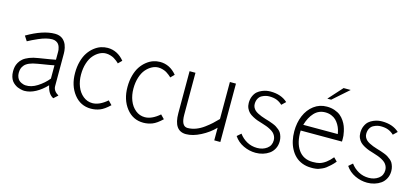

<svg xmlns="http://www.w3.org/2000/svg" viewBox="-62 -1249 3789 1747"><g transform="rotate(15 1832.0 -376.0)"><path d="M329.1 -506.8Q302.7 -506.8 271 -498.8Q239.3 -490.7 203.4 -474.9Q167.5 -459 152.1 -451.4Q136.7 -443.8 108.9 -429.2L79.1 -475.1Q228 -562 340.8 -562Q362.8 -562 380.9 -556.2Q398.9 -550.3 411.4 -540.8Q423.8 -531.2 433.6 -517.8Q443.4 -504.4 449 -490.7Q454.6 -477.1 458 -461.7Q461.4 -446.3 462.6 -433.8Q463.9 -421.4 463.9 -409.2V-102.1Q463.9 -56.6 515.1 -26.9Q507.3 -20 495.4 -8.8Q483.4 2.4 476.1 8.8Q426.3 -14.6 409.2 -95.2Q362.3 -45.4 309.1 -16.6Q255.9 12.2 204.1 12.2Q198.2 12.2 189.7 11.2Q181.2 10.3 166.7 6.8Q152.3 3.4 138.7 -2.4Q125 -8.3 110.1 -19.3Q95.2 -30.3 84.2 -44.9Q73.2 -59.6 66.2 -82.3Q59.1 -105 59.1 -132.8Q59.1 -155.8 63 -175.5Q66.9 -195.3 79.3 -217.5Q91.8 -239.7 112.3 -256.8Q132.8 -273.9 168.2 -288.1Q203.6 -302.2 251 -309.1Q387.7 -330.6 409.2 -335.9V-409.2Q409.2 -418.9 408.2 -429Q407.2 -439 402.3 -453.9Q397.5 -468.8 389.4 -479.7Q381.3 -490.7 365.7 -498.8Q350.1 -506.8 329.1 -506.8ZM79.1 -475.1ZM200.2 -39.1Q254.9 -35.6 312 -72Q369.1 -108.4 409.2 -158.2V-283.2Q369.1 -274.9 293 -263.2L255.9 -256.8Q211.4 -250 181.6 -237.1Q151.9 -224.1 137.5 -206.5Q123 -189 117.9 -171.9Q112.8 -154.8 112.8 -132.8Q112.8 -110.4 120.4 -92.5Q127.9 -74.7 138.2 -65.2Q148.4 -55.7 161.9 -49.6Q175.3 -43.5 184.1 -41.5Q192.9 -39.6 200.2 -39.1Z M836.9 -562Q929.7 -562 994.6 -482.9L960.9 -449.2Q959 -451.7 955.1 -455.6Q951.2 -459.5 938.5 -469.7Q925.8 -480 912.1 -488Q898.4 -496.1 877.4 -502.4Q856.4 -508.8 835 -508.8Q804.7 -508.8 774.9 -493.2Q745.1 -477.5 720 -448.5Q694.8 -419.4 679.4 -371.6Q664.1 -323.7 664.1 -265.1Q664.1 -204.6 684.1 -153.6Q704.1 -102.5 742.7 -71.3Q781.2 -40 830.1 -40Q896 -40 968.8 -103Q976.6 -95.2 987.1 -84.2Q997.6 -73.2 1003.9 -66.9Q953.6 -18.6 913.3 -3.2Q873 12.2 830.1 12.2Q731.4 12.2 669.7 -67.1Q607.9 -146.5 607.9 -265.1Q607.9 -325.2 621.8 -375.2Q635.7 -425.3 658.7 -459.2Q681.6 -493.2 711.4 -516.8Q741.2 -540.5 772.9 -551.3Q804.7 -562 836.9 -562Z M1330.6 -562Q1423.3 -562 1488.3 -482.9L1454.6 -449.2Q1452.6 -451.7 1448.7 -455.6Q1444.8 -459.5 1432.1 -469.7Q1419.4 -480 1405.8 -488Q1392.1 -496.1 1371.1 -502.4Q1350.1 -508.8 1328.6 -508.8Q1298.3 -508.8 1268.6 -493.2Q1238.8 -477.5 1213.6 -448.5Q1188.5 -419.4 1173.1 -371.6Q1157.7 -323.7 1157.7 -265.1Q1157.7 -204.6 1177.7 -153.6Q1197.8 -102.5 1236.3 -71.3Q1274.9 -40 1323.7 -40Q1389.6 -40 1462.4 -103Q1470.2 -95.2 1480.7 -84.2Q1491.2 -73.2 1497.6 -66.9Q1447.3 -18.6 1407 -3.2Q1366.7 12.2 1323.7 12.2Q1225.1 12.2 1163.3 -67.1Q1101.6 -146.5 1101.6 -265.1Q1101.6 -325.2 1115.5 -375.2Q1129.4 -425.3 1152.3 -459.2Q1175.3 -493.2 1205.1 -516.8Q1234.9 -540.5 1266.6 -551.3Q1298.3 -562 1330.6 -562Z M1726.1 -45.9Q1764.6 -45.9 1803.7 -60.5Q1842.8 -75.2 1879.2 -102.3Q1915.5 -129.4 1938.2 -150.1Q1960.9 -170.9 1990.2 -201.2V-549.8H2047.4V0H1990.2V-119.1Q1937.5 -64 1863.3 -25.9Q1789.1 12.2 1726.1 12.2Q1610.4 12.2 1610.4 -154.8V-549.8H1666V-154.8Q1666 -45.9 1726.1 -45.9Z M2259.8 -415Q2259.8 -397.5 2267.3 -382.8Q2274.9 -368.2 2285.9 -357.9Q2296.9 -347.7 2315.4 -338.1Q2334 -328.6 2349.9 -322.5Q2365.7 -316.4 2389.2 -309.1Q2414.1 -301.8 2427.2 -297.6Q2440.4 -293.5 2462.4 -284.9Q2484.4 -276.4 2496.8 -268.6Q2509.3 -260.7 2524.7 -248.3Q2540 -235.8 2548.1 -221.9Q2556.2 -208 2562 -188.5Q2567.9 -168.9 2567.9 -146Q2567.9 -106.9 2551.8 -75.9Q2535.6 -44.9 2509 -26.1Q2482.4 -7.3 2449.7 2.4Q2417 12.2 2381.8 12.2Q2321.8 12.2 2266.1 -14.2Q2210.4 -40.5 2176.8 -90.8Q2180.2 -93.8 2193.4 -105.5Q2206.5 -117.2 2213.9 -123Q2242.7 -83 2286.6 -58.6Q2330.6 -34.2 2383.8 -34.2Q2437 -34.2 2475.1 -62.3Q2513.2 -90.3 2513.2 -141.1Q2513.2 -161.6 2504.6 -179.2Q2496.1 -196.8 2483.4 -208.5Q2470.7 -220.2 2450.4 -231Q2430.2 -241.7 2413.3 -247.8Q2396.5 -253.9 2373 -261.2Q2343.8 -269.5 2323.5 -276.9Q2303.2 -284.2 2279.1 -297.1Q2254.9 -310.1 2240 -324.7Q2225.1 -339.4 2215.1 -361.3Q2205.1 -383.3 2205.1 -410.2Q2205.1 -447.3 2217.8 -475.6Q2230.5 -503.9 2248.8 -519.8Q2267.1 -535.6 2291.3 -545.7Q2315.4 -555.7 2334.5 -558.8Q2353.5 -562 2371.1 -562Q2471.7 -562 2532.2 -505.9L2495.1 -470.2Q2470.7 -493.2 2442.1 -504.6Q2413.6 -516.1 2371.1 -516.1Q2355 -516.1 2338.1 -512Q2321.3 -507.8 2302.5 -498Q2283.7 -488.3 2271.7 -466.8Q2259.8 -445.3 2259.8 -415Z M2671.9 -269Q2671.9 -349.6 2699.7 -416Q2727.5 -482.4 2780.5 -522.2Q2833.5 -562 2901.9 -562Q2942.4 -562 2975.8 -550.3Q3009.3 -538.6 3031 -520.8Q3052.7 -502.9 3069.1 -478.5Q3085.4 -454.1 3094 -431.4Q3102.5 -408.7 3107.9 -384.3Q3113.3 -359.9 3114.5 -345.5Q3115.7 -331.1 3115.7 -319.8V-290H2726.6Q2722.7 -176.8 2769.5 -109.4Q2816.4 -42 2905.8 -42Q2945.8 -42 2969.2 -48.8Q3029.3 -66.4 3084 -133.8Q3089.8 -128.4 3095.9 -122.3Q3102.1 -116.2 3108.2 -109.9Q3114.3 -103.5 3116.7 -101.1Q3096.7 -76.7 3075.9 -57.9Q3055.2 -39.1 3039.6 -27.3Q3023.9 -15.6 3004.6 -7.3Q2985.4 1 2974.6 4.6Q2963.9 8.3 2946.8 10.3Q2929.7 12.2 2924.8 12.2Q2919.9 12.2 2905.8 12.2Q2860.4 12.2 2821.8 -2.4Q2783.2 -17.1 2755.9 -43Q2728.5 -68.8 2709.5 -104.5Q2690.4 -140.1 2681.2 -181.6Q2671.9 -223.1 2671.9 -269ZM2901.9 -507.8Q2839.8 -507.8 2798.3 -463.6Q2756.8 -419.4 2735.8 -346.2H3061Q3057.6 -367.7 3051.3 -388.4Q3044.9 -409.2 3032 -431.4Q3019 -453.6 3002.2 -470Q2985.4 -486.3 2959.2 -497.1Q2933.1 -507.8 2901.9 -507.8ZM3003.9 -764.2H3070.8L2921.9 -632.8H2885.7Z M3310.5 -415Q3310.5 -397.5 3318.1 -382.8Q3325.7 -368.2 3336.7 -357.9Q3347.7 -347.7 3366.2 -338.1Q3384.8 -328.6 3400.6 -322.5Q3416.5 -316.4 3439.9 -309.1Q3464.8 -301.8 3478 -297.6Q3491.2 -293.5 3513.2 -284.9Q3535.2 -276.4 3547.6 -268.6Q3560.1 -260.7 3575.4 -248.3Q3590.8 -235.8 3598.9 -221.9Q3606.9 -208 3612.8 -188.5Q3618.7 -168.9 3618.7 -146Q3618.7 -106.9 3602.5 -75.9Q3586.4 -44.9 3559.8 -26.1Q3533.2 -7.3 3500.5 2.4Q3467.8 12.2 3432.6 12.2Q3372.6 12.2 3316.9 -14.2Q3261.2 -40.5 3227.5 -90.8Q3231 -93.8 3244.1 -105.5Q3257.3 -117.2 3264.6 -123Q3293.5 -83 3337.4 -58.6Q3381.3 -34.2 3434.6 -34.2Q3487.8 -34.2 3525.9 -62.3Q3564 -90.3 3564 -141.1Q3564 -161.6 3555.4 -179.2Q3546.9 -196.8 3534.2 -208.5Q3521.5 -220.2 3501.2 -231Q3481 -241.7 3464.1 -247.8Q3447.3 -253.9 3423.8 -261.2Q3394.5 -269.5 3374.3 -276.9Q3354 -284.2 3329.8 -297.1Q3305.7 -310.1 3290.8 -324.7Q3275.9 -339.4 3265.9 -361.3Q3255.9 -383.3 3255.9 -410.2Q3255.9 -447.3 3268.6 -475.6Q3281.2 -503.9 3299.6 -519.8Q3317.9 -535.6 3342 -545.7Q3366.2 -555.7 3385.3 -558.8Q3404.3 -562 3421.9 -562Q3522.5 -562 3583 -505.9L3545.9 -470.2Q3521.5 -493.2 3492.9 -504.6Q3464.4 -516.1 3421.9 -516.1Q3405.8 -516.1 3388.9 -512Q3372.1 -507.8 3353.3 -498Q3334.5 -488.3 3322.5 -466.8Q3310.5 -445.3 3310.5 -415Z"/></g></svg>

Font: Junction Light
Style: Regular
Weight: 300
Designer: Caroline Hadilaksono
Foundry: Caroline Hadilaksono
Version: Version 1.002